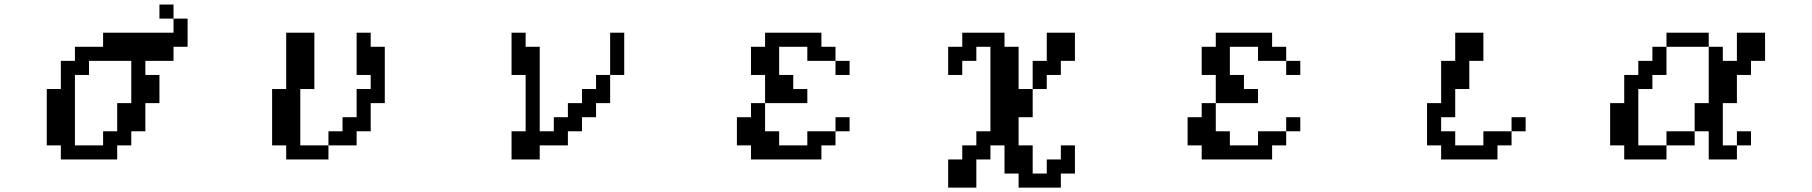

<svg xmlns="http://www.w3.org/2000/svg" viewBox="-20 -692 8040 852"><path d="M312.5 -46.9H437.5V-109.4H500V-234.4H562.5V-421.9H375V-359.4H312.5ZM187.5 -46.9V-296.9H250V-421.9H312.5V-484.4H437.5V-546.9H750V-609.4H812.5V-484.4H750V-421.9H625V-359.4H687.5V-234.4H625V-109.4H562.5V-46.9H500V15.6H250V-46.9ZM750 -609.4H687.5V-671.9H750Z M1187.5 -46.9V-296.9H1250V-546.9H1375V-296.9H1312.5V-46.9H1437.5V-109.4H1500V-171.9H1562.5V-296.9H1625V-359.4H1562.5V-546.9H1625V-484.4H1687.5V-234.4H1625V-109.4H1562.5V-46.9H1437.5V15.6H1250V-46.9Z M2250 15.6V-109.4H2312.5V-359.4H2250V-546.9H2312.5V-484.4H2375V-109.4H2437.5V-171.9H2500V-234.4H2562.5V-296.9H2625V-359.4H2687.5V-546.9H2750V-359.4H2687.5V-234.4H2625V-171.9H2562.5V-109.4H2500V-46.9H2375V15.6Z M3312.5 -359.4V-484.4H3375V-546.9H3625V-484.4H3687.5V-421.9H3750V-359.4H3687.5V-421.9H3562.5V-484.4H3437.5V-359.4H3500V-296.9H3562.5V-234.4H3375V-359.4ZM3250 -46.9V-171.9H3312.5V-234.4H3375V-109.4H3437.5V-46.9H3562.5V-109.4H3687.5V-171.9H3750V-109.4H3687.5V-46.9H3625V15.6H3312.5V-46.9Z M4187.5 15.6H4250V-46.9H4312.5V-109.4H4375V-484.4H4312.5V-421.9H4250V-359.4H4187.5V-484.4H4250V-546.9H4437.5V-484.4H4500V-296.9H4562.5V-421.9H4625V-546.9H4750V-421.9H4687.5V-359.4H4625V-296.9H4562.5V-171.9H4500V-46.9H4562.5V78.1H4625V15.6H4687.5V-46.9H4750V78.1H4687.5V140.6H4500V78.1H4437.5V-46.9H4375V15.6H4312.5V140.6H4187.5Z M5312.5 -359.4V-484.4H5375V-546.9H5625V-484.4H5687.5V-421.9H5750V-359.4H5687.5V-421.9H5562.5V-484.4H5437.5V-359.4H5500V-296.9H5562.5V-234.4H5375V-359.4ZM5250 -46.9V-171.9H5312.5V-234.4H5375V-109.4H5437.5V-46.9H5562.5V-109.4H5687.5V-171.9H5750V-109.4H5687.5V-46.9H5625V15.6H5312.5V-46.9Z M6312.5 -46.9V-234.4H6375V-421.9H6437.5V-546.9H6562.5V-421.9H6500V-296.9H6437.5V-171.9H6375V-109.4H6437.5V-46.9H6562.5V-109.4H6687.5V-171.9H6750V-109.4H6687.5V-46.9H6625V15.6H6375V-46.9Z M7125 -46.9V-234.4H7187.5V-359.4H7250V-421.9H7312.5V-484.4H7375V-546.9H7562.5V-484.4H7625V-421.9H7687.5V-546.9H7812.5V-421.9H7750V-359.4H7687.5V-234.4H7625V-46.9H7687.5V15.6H7562.5V-109.4H7500V-234.4H7562.5V-484.4H7375V-359.4H7312.5V-296.9H7250V-46.9H7375V-109.4H7500V-46.9H7375V15.6H7187.5V-46.9ZM7687.5 -46.9V-109.4H7750V-46.9Z"/></svg>

Font: KH Dot Dougenzaka 16
Style: Regular
Weight: 400
Designer: Original version for X68000 by Keitarou Hiraki (http://hp.vector.co.jp/authors/VA000874/) / TrueType conversion by Homem
Version: Version 1.00.20150527